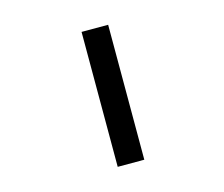

<svg xmlns="http://www.w3.org/2000/svg" viewBox="-105 -892 1210 1035"><g transform="rotate(-15 500.0 -374.5)"><path d="M429.7 2V-751H578.1V2Z"/></g></svg>

Font: GenEi Gothic M Regular
Style: Bold
Weight: 700
Designer: o_tamon (Modified); [Source Han Sans]
Ryoko NISHIZUKA  (kana & ideographs); Paul D. Hunt (Latin, Greek & Cyrillic); Wenl
Version: Version 1.1a;Original Version 1.004